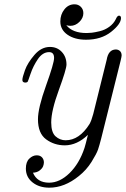

<svg xmlns="http://www.w3.org/2000/svg" viewBox="-20 -658 580 884"><path d="M210 -441.9Q243.2 -441.9 264.6 -418.9Q286.1 -396 286.1 -360.8Q286.1 -339.8 251 -243.9Q215.8 -147.9 215.8 -94.2Q215.8 -48.3 235.8 -30.3Q255.9 -12.2 282.2 -12.2Q345.2 -12.2 392.1 -86.9Q400.9 -102.1 409.2 -132.8L471.2 -382.8Q479 -429.7 513.2 -430.2Q524.4 -430.2 532.2 -423.1Q540 -416 540 -402.8Q540 -397.9 535.2 -377.9L445.8 -20Q438 10.7 431.4 30.3Q424.8 49.8 401.4 87.4Q377.9 125 342.8 152.8Q276.9 206.1 207 206.1Q160.2 206.1 129.6 181.6Q99.1 157.2 99.1 118.2Q99.1 87.4 115 72.3Q130.9 57.1 148.9 57.1Q165 57.1 173.6 66.7Q182.1 76.2 182.1 89.8Q182.1 97.7 178.5 107.4Q174.8 117.2 162.8 126.7Q150.9 136.2 131.8 137.2Q150.9 183.1 206.1 183.1Q254.9 183.1 300 139.2Q345.2 95.2 369.1 22.9Q374 7.8 384.8 -37.1Q335 10.7 278.8 11.2Q230 11.2 192.4 -16.4Q154.8 -43.9 154.8 -108.9Q154.8 -160.6 191.9 -263.9Q229 -367.2 229 -391.1Q229 -418 206.1 -418Q176.3 -418 154.5 -386Q132.8 -354 120.8 -318.6Q108.9 -283.2 106.9 -280.8Q102.1 -277.8 97.2 -277.8Q83 -277.8 83 -289.8Q83 -301.8 95 -335Q106.9 -368.2 138.4 -405Q169.9 -441.9 210 -441.9ZM257.8 -559.1Q257.8 -591.3 276.4 -614.7Q294.9 -638.2 323.2 -638.2Q340.3 -638.2 352.1 -626.7Q363.8 -615.2 363.8 -597.2Q363.8 -575.2 345.5 -557.1Q327.1 -539.1 304.2 -539.1Q294.4 -539.1 285.2 -542Q314 -505.9 378.9 -505.9Q388.7 -505.9 402.3 -507.3Q416 -508.8 439.5 -514.4Q462.9 -520 482.9 -534.4Q502.9 -548.8 513.2 -569.8Q520 -585.9 527.8 -585.9Q536.6 -585.9 537.1 -575.2Q537.1 -547.4 491.5 -511.2Q445.8 -475.1 376 -475.1Q324.2 -475.1 291 -498Q257.8 -521 257.8 -559.1Z"/></svg>

Font: CMU Classical Serif
Style: Italic
Weight: 500
Italic angle: -14.04°
Version: Version 0.7.0